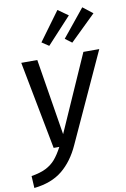

<svg xmlns="http://www.w3.org/2000/svg" viewBox="-116 -858 740 1132"><g transform="rotate(-10 254.0 -292.0)"><path d="M270 5Q229 96 164 149Q99 202 -5 213L-9 141Q45 132 78.5 115Q112 98 135 71.5Q158 45 182 0H148L47 -527H143L217 -70L419 -527H514ZM372 -754 227 -597 185 -625 311 -797ZM517 -741 364 -592 324 -622 458 -787Z"/></g></svg>

Font: Fira Sans
Style: Italic
Weight: 400
Italic angle: -8°
Designer: bBox Type GmbH & Carrois Corporate GbR & Edenspiekermann AG
Foundry: bBox Type GmbH & Carrois Corporate GbR & Edenspiekermann AG
Version: Version 4.301